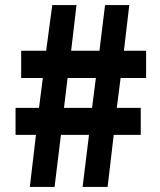

<svg xmlns="http://www.w3.org/2000/svg" viewBox="-20 -733 629 753"><path d="M121 -204H41V-310H133L148 -427H63V-534H161L185 -713H280L259 -534H370L392 -713H487L466 -534H553V-427H453L438 -310H532V-204H426L402 0H304L329 -204H219L194 0H97ZM341 -310 356 -427H245L231 -310Z"/></svg>

Font: Nebula Sans Bold
Style: Regular
Weight: 700
Designer: Paul D. Hunt for Adobe (as Source Sans)
Foundry: Nebula Entertainment & Broadcasting LLC
Version: Version 1.010